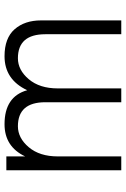

<svg xmlns="http://www.w3.org/2000/svg" viewBox="126 -681 555 847"><g transform="rotate(-90 403.5 -257.5)"><path d="M737 0H676V-335Q676 -456 570 -456Q518 -456 477.5 -408Q437 -360 437 -280V0H376V-335Q376 -456 270 -456Q218 -456 177.5 -408Q137 -360 137 -280V0H76V-507H137V-424Q180 -515 279 -515Q401 -515 429 -415Q476 -515 579 -515Q659 -515 698 -470.5Q737 -426 737 -354Z"/></g></svg>

Font: Hind Vadodara Light
Style: Regular
Weight: 300
Designer: Hitesh Malaviya
Foundry: Indian Type Foundry
Version: Version 1.000;PS 1.0;hotconv 1.0.86;makeotf.lib2.5.63406; tt